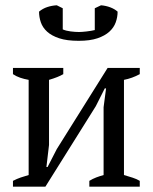

<svg xmlns="http://www.w3.org/2000/svg" viewBox="-20 -703 575 723"><path d="M28.8 -447.3H218.3V-423.8Q199.7 -412.6 164.6 -402.3V-157.2L154.8 -74.2H159.2L193.8 -141.6L385.3 -447.3H506.3V-423.8Q477.5 -408.2 446.8 -402.3V-43.9Q463.9 -39.1 479.5 -33.9Q495.1 -28.8 506.3 -22V0H316.4V-22Q329.1 -29.8 342.5 -34.9Q356 -40 370.1 -43.9V-299.3L379.4 -370.1H374.5L340.8 -303.2L150.9 0H28.8V-22Q43.9 -29.8 58.3 -34.7Q72.8 -39.6 87.9 -43.9V-402.3Q70.8 -405.3 55.9 -410.4Q41 -415.5 28.8 -423.8ZM276.4 -549.3Q231.9 -549.3 203.1 -558.8Q174.3 -568.4 157.5 -583.7Q140.6 -599.1 133.8 -618.9Q127 -638.7 127 -659.2Q141.1 -670.9 158.2 -676.5Q175.3 -682.1 193.8 -683.1L216.3 -671.9V-592.3Q228.5 -586.9 245.8 -584.7Q263.2 -582.5 277.3 -582.5Q281.7 -582.5 289.3 -583Q296.9 -583.5 305.4 -584.5Q314 -585.4 322.5 -586.9Q331.1 -588.4 336.9 -589.8V-671.9L360.4 -683.1Q378.9 -681.6 395.5 -675.3Q412.1 -668.9 422.9 -659.2Q422.9 -638.7 415.8 -618.9Q408.7 -599.1 391.8 -583.7Q375 -568.4 346.9 -558.8Q318.8 -549.3 276.4 -549.3Z"/></svg>

Font: PT Astra Serif
Style: Regular
Weight: 400
Designer: A.Korolkova, I. Chaeva
Foundry: ParaType Ltd
Version: Version 1.002